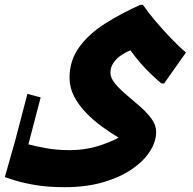

<svg xmlns="http://www.w3.org/2000/svg" viewBox="-57 -514 802 798"><path d="M212 264Q140 264 86.5 254.5Q33 245 1 234.5Q-31 224 -37 222L6 71L57 -124L112 -109L61 86Q91 94 135 102Q179 110 233 110Q293 110 345.5 94.5Q398 79 436 58Q402 38 366.5 12Q331 -14 300.5 -45.5Q270 -77 251 -113.5Q232 -150 232 -191Q232 -262 271.5 -317Q311 -372 377.5 -414.5Q444 -457 526 -494H537Q559 -462 590 -425.5Q621 -389 654 -354.5Q687 -320 716 -296L625 -167H614Q574 -201 543.5 -233.5Q513 -266 485 -305Q467 -298 447.5 -285Q428 -272 415 -253.5Q402 -235 402 -212Q402 -190 421 -167Q440 -144 468.5 -120Q497 -96 525.5 -71Q554 -46 573 -20Q592 6 592 34Q592 74 566.5 114.5Q541 155 491.5 189Q442 223 371.5 243.5Q301 264 212 264Z"/></svg>

Font: Kufam
Style: Bold Italic
Weight: 700
Italic angle: -11°
Designer: Artur Schmal
Foundry: Original Type
Version: Version 1.301; ttfautohint (v1.8.3)